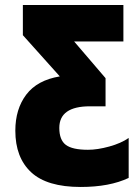

<svg xmlns="http://www.w3.org/2000/svg" viewBox="-20 -734 558 764"><path d="M41 -214Q41 -300 84.5 -357.5Q128 -415 218 -430L71 -594V-714H471V-569H275L400 -423V-311H338Q216 -311 216 -225Q216 -177 242 -157.5Q268 -138 330 -138Q368 -138 415 -151Q462 -164 492 -185V-26Q416 10 301 10Q167 10 104 -48.5Q41 -107 41 -214Z"/></svg>

Font: Noto Sans UI CondBlack
Style: Regular
Weight: 900
Width: 3
Designer: Monotype Design Team
Foundry: Monotype Imaging Inc.
Version: Version 1.001